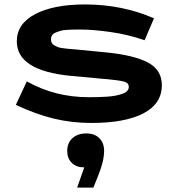

<svg xmlns="http://www.w3.org/2000/svg" viewBox="-20 -535 807 859"><path d="M627 -355Q551.8 -380.9 474.1 -391.8Q396.5 -402.8 340.8 -402.8Q338.9 -402.8 335 -402.8Q317.4 -402.8 307.4 -402.6Q297.4 -402.3 279.8 -401.4Q262.2 -400.4 251.7 -397.5Q241.2 -394.5 230 -389.9Q218.8 -385.3 213.4 -377.4Q208 -369.6 208 -358.9Q208 -350.1 211.7 -343.3Q215.3 -336.4 222.9 -332Q230.5 -327.6 237.8 -324.7Q245.1 -321.8 257.3 -320.1Q269.5 -318.4 277.3 -317.4Q285.2 -316.4 298.6 -315.4Q312 -314.5 316.9 -314L452.1 -300.8Q579.1 -288.6 641.6 -255.4Q704.1 -222.2 704.1 -153.8Q704.1 -71.3 622.1 -28.1Q540 15.1 388.2 15.1Q300.8 15.1 219.7 -4.6Q138.7 -24.4 50.8 -65.9L100.1 -170.9Q225.6 -100.1 377 -100.1Q400.4 -100.1 418.5 -100.6Q436.5 -101.1 458.7 -102.5Q481 -104 497.1 -107.2Q513.2 -110.4 527.3 -115.2Q541.5 -120.1 548.8 -127.9Q556.2 -135.7 556.2 -146Q556.2 -164.1 534.9 -169.9Q513.7 -175.8 455.6 -181.2Q440.4 -182.1 432.1 -183.1L294.9 -195.8Q55.2 -219.2 55.2 -350.1Q55.2 -428.7 137.5 -471.9Q219.7 -515.1 359.9 -515.1Q526.9 -515.1 668.9 -453.1ZM280.8 140.1Q280.8 104.5 304 83.3Q327.1 62 366.2 62Q402.8 62 424.3 83Q445.8 104 445.8 140.1Q445.8 186.5 418 253.9L397.9 304.2H325.2L356.9 213.9Q321.8 213.9 301.3 193.8Q280.8 173.8 280.8 140.1Z"/></svg>

Font: Messapia Bold
Style: Regular
Weight: 400
Designer: Luca Marsano
Foundry: Collletttivo
Version: Version 1.000;FEAKit 1.0